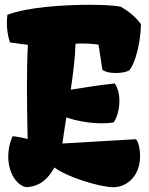

<svg xmlns="http://www.w3.org/2000/svg" viewBox="-20 -777 627 807"><path d="M91.3 9.8C151.4 5.4 181.6 -25.9 209 -73.2C255.9 -35.2 397 9.8 457 9.8C514.6 9.8 568.8 -39.1 568.8 -119.6C568.8 -152.8 561 -183.1 551.3 -191.9L242.2 -173.8C246.6 -207.5 252.9 -244.6 258.8 -283.7C305.7 -267.1 360.4 -258.8 408.2 -258.8C425.8 -258.8 442.4 -259.8 457 -262.2C468.3 -274.4 481.9 -313 481.9 -353.5C481.9 -378.9 476.6 -404.8 462.4 -426.3C402.8 -419.9 344.2 -411.1 277.3 -399.9C287.6 -468.8 295.9 -536.6 297.4 -592.8C305.2 -593.8 313 -594.2 320.8 -594.2C350.6 -594.2 375.5 -592.3 394 -589.4L410.6 -482.9C424.8 -474.6 440.4 -470.2 464.4 -470.2C491.2 -470.2 508.3 -473.6 522.9 -481C550.3 -511.7 572.3 -606.9 572.3 -675.8C546.4 -710.4 519 -730 488.3 -748.5C452.1 -755.9 393.6 -756.8 356 -756.8C246.1 -756.8 95.7 -747.1 11.2 -714.8C9.8 -703.6 8.8 -691.9 8.8 -680.7C8.8 -654.3 13.2 -623.5 22 -598.6L97.2 -588.4C94.2 -532.7 93.3 -471.2 93.3 -409.2C93.3 -334.5 94.7 -258.8 96.2 -192.9C69.3 -199.7 43.5 -204.1 32.7 -204.1C20 -175.3 14.6 -146.5 14.6 -119.6C14.6 -51.8 49.3 2.9 91.3 9.8Z"/></svg>

Font: Kavoon
Style: Regular
Weight: 400
Designer: Viktoriya Grabowska
Foundry: Viktoriya Grabowska
Version: Version 1.002